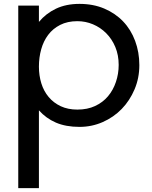

<svg xmlns="http://www.w3.org/2000/svg" viewBox="-20 -654 789 999"><path d="M393.8 6.2Q322.5 6.2 270.6 -16.2Q218.8 -38.8 182.5 -80V325H75V-625H182.5V-540Q218.8 -583.8 271.2 -608.8Q323.8 -633.8 393.8 -633.8Q465 -633.8 522.5 -609.4Q580 -585 620.6 -542.5Q661.2 -500 683.1 -441.2Q705 -382.5 705 -315Q705 -247.5 680 -188.8Q655 -130 613.1 -86.9Q571.2 -43.8 514.4 -18.8Q457.5 6.2 393.8 6.2ZM182.5 -307.5Q182.5 -261.2 195 -220.6Q207.5 -180 233.1 -149.4Q258.8 -118.8 296.2 -101.2Q333.8 -83.8 382.5 -83.8Q435 -83.8 475 -102.5Q515 -121.2 541.9 -153.1Q568.8 -185 583.1 -227.5Q597.5 -270 597.5 -316.2Q597.5 -367.5 580 -409.4Q562.5 -451.2 532.5 -481.2Q502.5 -511.2 463.8 -527.5Q425 -543.8 382.5 -543.8Q331.2 -543.8 293.1 -524.4Q255 -505 230.6 -472.5Q206.2 -440 194.4 -397.5Q182.5 -355 182.5 -307.5Z"/></svg>

Font: Abordage
Style: Regular
Weight: 400
Designer: Ange Degheest & Eugénie Bidaut
Foundry: Velvetyne Type Foundry
Version: Version 1.000;FEAKit 1.0